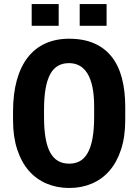

<svg xmlns="http://www.w3.org/2000/svg" viewBox="-20 -911 678 941"><path d="M593.8 -322.3Q593.8 -240.2 573.2 -178Q552.7 -115.7 516.4 -74Q480 -32.2 429.7 -11Q379.4 10.3 319.3 10.3Q259.3 10.3 208.7 -11Q158.2 -32.2 121.6 -74Q85 -115.7 64.5 -178Q43.9 -240.2 43.9 -322.3V-363.3Q43.9 -451.2 62.5 -518.1Q81.1 -585 116.5 -630.1Q151.9 -675.3 202.9 -698.2Q253.9 -721.2 318.4 -721.2Q390.1 -721.2 442.1 -698.2Q494.1 -675.3 527.8 -632.3Q561.5 -589.4 577.6 -527.6Q593.8 -465.8 593.8 -388.2ZM441.4 -389.2Q441.4 -444.8 432.9 -485.1Q424.3 -525.4 408.2 -551.3Q392.1 -577.1 369.4 -589.4Q346.7 -601.6 318.4 -601.6Q287.1 -601.6 264.2 -588.4Q241.2 -575.2 226.1 -547.4Q210.9 -519.5 203.4 -476.3Q195.8 -433.1 195.8 -372.6V-338.9Q195.8 -277.8 203.4 -234.4Q210.9 -190.9 226.3 -163.1Q241.7 -135.3 264.9 -122.1Q288.1 -108.9 319.3 -108.9Q349.6 -108.9 372.3 -121.8Q395 -134.8 410.4 -162.6Q425.8 -190.4 433.6 -234.1Q441.4 -277.8 441.4 -338.9ZM502.4 -784.7H370.6V-891.1H502.4ZM267.6 -784.7H135.3V-891.1H267.6Z"/></svg>

Font: Ufes Sans ExtraBold
Style: Regular
Weight: 800
Designer: Ricardo Esteves & Filipe Motta
Foundry: ProDesignUfes - Ricardo Esteves, Filipe Motta (This is a derivative work, based on Roboto family, by Christian Robertson
Version: Version 2.0